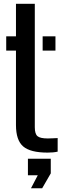

<svg xmlns="http://www.w3.org/2000/svg" viewBox="-20 -790 338 1004"><path d="M12.5 -525.5V-600H63.5V-770H162V-124.5Q162 -90 176 -78Q190 -66 230 -66Q244.5 -66 255.8 -66.8Q267 -67.5 281.5 -68V3Q260 8 229 8Q138.5 8 101 -24.5Q63.5 -57 63.5 -136V-525.5ZM203 -525.5V-600H270V-525.5ZM142 194.5 177.5 126.5H126V40H245.5V116.5L200.5 194.5Z"/></svg>

Font: Big Shoulders Stencil Text SemiBold
Style: Regular
Weight: 600
Designer: Patric King
Foundry: XO Type Co
Version: Version 1.000